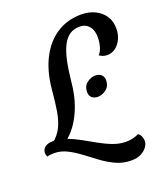

<svg xmlns="http://www.w3.org/2000/svg" viewBox="-206 -787 912 1060"><g transform="rotate(-20 250.0 -256.5)"><path d="M71.7 -49.3 6.8 -69.7Q44 -99.7 62.2 -137.6Q80.3 -175.5 88.8 -227.8Q97.2 -280 103.3 -350.8Q113.2 -453.5 151.6 -528Q190 -602.5 252.5 -642.7Q315 -682.8 395 -682.8Q441.5 -682.8 477 -665.3Q512.5 -647.8 533 -616.7Q553.5 -585.5 552.7 -542.7Q552.7 -510 540 -482.8Q527.3 -455.5 505.9 -439.1Q484.5 -422.7 456.2 -422.7Q442.5 -422.7 431.2 -426.6Q420 -430.5 410.3 -438Q424 -450.7 431.7 -475.9Q439.3 -501.2 440.2 -528.8Q441 -573.3 420.4 -598Q399.8 -622.7 365 -622.7Q329.8 -622.7 305.2 -605.5Q280.5 -588.3 263.6 -554Q246.7 -519.7 235.9 -469Q225.2 -418.3 218.7 -352.3Q211.8 -277.5 190.5 -218.2Q169.2 -159 138.5 -116.4Q107.8 -73.8 71.7 -49.3ZM382 169.8Q335.2 169.8 294.4 151.2Q253.7 132.7 216.2 105.2Q178.7 77.8 142.7 50.3Q106.7 22.8 69.8 4.2Q33 -14.3 -6.3 -14.3Q-21 -14.3 -30.2 -13Q-39.3 -11.7 -46.8 -8.8Q-49.7 -14 -51.2 -19.7Q-52.8 -25.3 -52.8 -31Q-52.8 -45.7 -45.5 -56.3Q-38.2 -67 -23.6 -73Q-9 -79 13.7 -79Q50 -79 87.3 -64.9Q124.7 -50.8 162.6 -29.8Q200.5 -8.7 239 12.9Q277.5 34.5 315.3 48.6Q353.2 62.7 390.3 62.7Q414.2 62.7 432.8 57.5Q451.3 52.3 465.8 45.7Q476.8 52.8 482.5 65.9Q488.2 79 488.2 93.2Q488.2 110.2 475.8 127.9Q463.3 145.7 440 157.8Q416.7 169.8 382 169.8ZM328.5 -223.7Q308 -223.7 294.4 -235.2Q280.8 -246.7 280.8 -267.8Q280.8 -304 305.2 -321.8Q329.5 -339.5 354 -339.5Q374.5 -339.5 388.3 -328Q402.2 -316.5 402.2 -295.7Q402.2 -260.7 378.2 -242.2Q354.2 -223.7 328.5 -223.7Z"/></g></svg>

Font: Sansita Swashed Light
Style: Regular
Weight: 300
Designer: Pablo Cosgaya
Foundry: Omnibus-Type
Version: Version 1.003